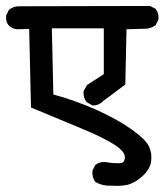

<svg xmlns="http://www.w3.org/2000/svg" viewBox="-29 -582 549 628"><path d="M338.9 25.4Q308.1 27.3 284.2 13.7L283.2 13.2L282.2 12.2Q271.5 -3.4 273.4 -22.9V-23.9L273.9 -24.9L281.7 -40.5L282.2 -42L283.2 -42.5Q290 -48.3 298.6 -50.5Q307.1 -52.7 316.9 -51.8H317.4Q330.6 -49.3 342.3 -48.6Q354 -47.9 363.3 -48.3Q371.1 -48.8 375 -53Q378.9 -57.1 379.4 -66.4Q380.9 -85 348.1 -106.9Q313.5 -130.4 237.8 -161.6Q161.6 -192.9 75.7 -229L72.3 -230.5V-234.4L66.4 -487.3L27.3 -486.3H26.9Q19.5 -486.8 12.9 -489.7Q6.3 -492.7 1 -497.6L0.5 -498Q-11.2 -510.7 -8.8 -530.8V-531.7L-8.3 -532.7L-0.5 -548.3L0 -549.8L1.5 -550.8Q15.6 -561.5 33.2 -561.5L460 -562.5H461.4L462.4 -562L478 -554.2L479.5 -553.7L480 -552.7Q491.2 -539.1 489.3 -519V-518.1L488.8 -517.1L481 -501.5L480 -500L479 -499Q475.1 -496.1 470.9 -494.1Q466.8 -492.2 462.2 -490.7Q457.5 -489.3 453.1 -488.3H452.6H452.1L384.8 -486.3L380.9 -308.6V-305.7L378.4 -303.7L308.6 -251.5Q303.2 -246.1 297.6 -242.9Q292 -239.7 286.1 -238.3Q280.3 -236.8 273.9 -237.3H272.9L271.5 -238.3L255.9 -247.1L254.9 -247.6L253.9 -248.5Q243.2 -262.7 244.1 -282.7V-283.7L245.1 -285.2L254.9 -302.7L255.4 -303.7L256.8 -304.7L310.5 -339.4V-489.3H140.6L145.5 -272.9Q217.8 -253.4 286.6 -222.7Q357.4 -190.4 402.3 -158.2Q425.3 -141.6 439.2 -127.9Q453.1 -114.3 458.5 -102.5Q468.8 -80.1 465.3 -53.7Q461.4 -27.3 435.5 -4.4Q409.7 18.1 385.7 22.9Q362.8 27.3 338.9 25.4Z"/></svg>

Font: NaikaiFont
Style: SemiBold
Weight: 600
Version: Version 1.89